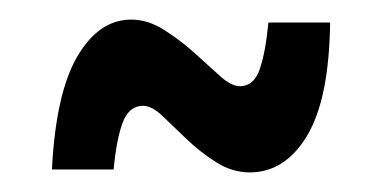

<svg xmlns="http://www.w3.org/2000/svg" viewBox="-20 -431 390 196"><path d="M235 -255Q217 -255 200.5 -265.5Q184 -276 170.5 -289Q157 -302 146 -312.5Q135 -323 126 -323Q112 -323 105.5 -306.5Q99 -290 96 -258H33Q37 -336 59 -373.5Q81 -411 114 -411Q131 -411 147.5 -400.5Q164 -390 178.5 -377Q193 -364 204.5 -353.5Q216 -343 225 -343Q239 -343 245 -360Q251 -377 254 -408H317Q316 -330 293.5 -292.5Q271 -255 235 -255Z"/></svg>

Font: Special Gothic Condensed One
Style: Regular
Weight: 400
Designer: Alistair McCready
Foundry: Monolith
Version: Version 1.010; ttfautohint (v1.8.4.7-5d5b)